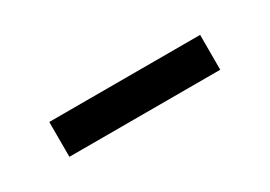

<svg xmlns="http://www.w3.org/2000/svg" viewBox="-15 -442 469 334"><g transform="rotate(-30 219.0 -275.0)"><path d="M68 -240V-310H371V-240Z"/></g></svg>

Font: Titillium Web[RUS by Daymarius]
Style: Regular
Weight: 400
Designer: Cyrillization by Daymarius
Foundry: Cyrillization by Daymarius
Version: Version 1.002 September 11, 2018